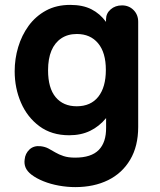

<svg xmlns="http://www.w3.org/2000/svg" viewBox="-20 -550 655 785"><path d="M262.8 3Q191 3 141.2 -33.9Q91.5 -70.8 65.8 -130.2Q40 -189.8 40 -258.8Q40 -309.5 54.4 -357.6Q68.8 -405.8 97.2 -444.8Q125.8 -483.8 168.2 -506.9Q210.8 -530 267 -530Q318.5 -530 353.9 -512Q389.2 -494 413.5 -460.5V-470.8Q413.5 -495.2 432.4 -511.6Q451.2 -528 478.8 -528Q507 -528 526 -509Q545 -490 545 -461V-31Q545 47.8 512.2 103Q479.5 158.2 421.8 186.6Q364 215 287.8 215Q254.8 215 220.8 208.9Q186.8 202.8 157.8 191.1Q128.8 179.5 108.5 164Q91.2 150.5 84.8 135.5Q78.2 120.5 80.8 102.2Q83 77.8 100.5 61.2Q118 44.8 146 47.8Q164.8 50 178.6 57.5Q192.5 65 206.6 73.4Q220.8 81.8 239.8 88.1Q258.8 94.5 287.2 94.5Q353 94.5 383.8 63.1Q414.5 31.8 413.8 -29V-67.2Q385.8 -33.2 348.6 -15.1Q311.5 3 262.8 3ZM293.5 -115.5Q351 -115.5 381.9 -154.5Q412.8 -193.5 412.8 -264.2Q412.8 -335 381.1 -373Q349.5 -411 294.2 -411Q257 -411 230.5 -393.2Q204 -375.5 190.2 -342.8Q176.5 -310 176.5 -262.5Q176.5 -189.8 207.6 -152.6Q238.8 -115.5 293.5 -115.5Z"/></svg>

Font: National Park
Style: Regular
Weight: 400
Designer: Andrea Herstowski, Ben Hoepner
Version: Version 1.009